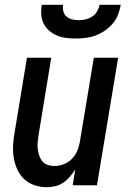

<svg xmlns="http://www.w3.org/2000/svg" viewBox="-20 -770 540 798"><path d="M174 8Q147 8 122.5 -0.5Q98 -9 80 -26Q62 -43 51.5 -66.5Q41 -90 37 -115.5Q33 -141 34.5 -168Q36 -195 41 -221L92 -530H193L140 -207Q138 -193 136.5 -178Q135 -163 137 -149.5Q139 -136 143.5 -122.5Q148 -109 156.5 -99Q165 -89 178.5 -84.5Q192 -80 207 -80Q226 -80 245 -87.5Q264 -95 278.5 -109.5Q293 -124 301 -143Q309 -162 312 -181L370 -530H471L383 0H282L293 -66Q283 -50 270.5 -35.5Q258 -21 242.5 -10.5Q227 0 209 4Q191 8 174 8ZM295 -610Q274 -610 254 -612.5Q234 -615 216.5 -622.5Q199 -630 184.5 -642.5Q170 -655 161.5 -672Q153 -689 151.5 -709.5Q150 -730 154 -750H242Q240 -736 243.5 -722.5Q247 -709 256.5 -701Q266 -693 279.5 -689.5Q293 -686 307 -686Q322 -686 336 -689.5Q350 -693 363 -701Q376 -709 383.5 -722.5Q391 -736 394 -750H482Q478 -729 470.5 -709Q463 -689 448.5 -672Q434 -655 415.5 -642.5Q397 -630 377 -622.5Q357 -615 336 -612.5Q315 -610 295 -610Z"/></svg>

Font: Iosevka Curly Semibold Oblique
Style: Regular
Weight: 600
Italic angle: -9°
Monospace: yes
Designer: Belleve Invis
Foundry: Belleve Invis
Version: Version 11.1.0; ttfautohint (v1.8.3)